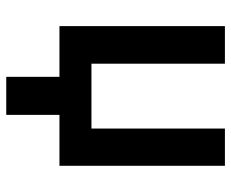

<svg xmlns="http://www.w3.org/2000/svg" viewBox="-84 -501 761 633"><g transform="rotate(90 296.5 -184.5)"><path d="M190 -545.5V-105.5H403.8V-545.5H526.6V0H358.7V175.4H233.3V0H66.1V-545.5Z"/></g></svg>

Font: Inter P Semi Bold
Style: Regular
Weight: 600
Designer: Rasmus Andersson
Foundry: rsms
Version: Version 3.018;git-588b23468